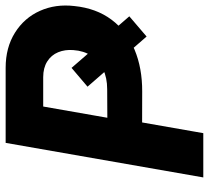

<svg xmlns="http://www.w3.org/2000/svg" viewBox="-50 -690 740 680"><g transform="rotate(-90 320.0 -350.0)"><path d="M435.8 -309.8 438 -312.4 353 -410 419.6 -466.6 503.8 -369.4 506.4 -372.6 602.2 -262 530.6 -200.8ZM154 -700H419.8Q491.6 -700 544.2 -667Q596.8 -634 621.6 -578.5Q646.4 -523 638.6 -456.6Q630.8 -379.4 590.4 -325.2Q550 -271 484.3 -243.5Q418.6 -216 335.6 -216.4L172.2 -216.8L194 -339.6L344 -340.4Q384.6 -340.4 414.8 -355Q445 -369.6 462.6 -396.6Q480.2 -423.6 482.6 -460.2Q485 -489.8 474.9 -514.2Q464.8 -538.6 442.2 -552.8Q419.6 -567 386.6 -567H249.2L288.2 -598.2L233.6 -286.6L237.6 -281L188.4 0H31.6Z"/></g></svg>

Font: Fixel Italic Variable Display Thin
Style: Italic
Weight: 100
Italic angle: -10°
Designer: AlfaBravo + MacPaw
Foundry: Kyrylo Tkachov, Marchela Mozhyna, Serhii Makarenko, Maria Weinstein, Zakhar Kryvoshyya
Version: Version 1.210;Glyphs 3.2 (3217)